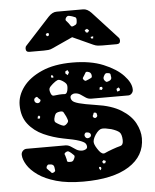

<svg xmlns="http://www.w3.org/2000/svg" viewBox="-54 -811 699 867"><g transform="rotate(-5 295.0 -377.5)"><path d="M289 10Q217 10 166.5 -4.5Q116 -19 84.5 -41.5Q53 -64 38 -88.5Q23 -113 22 -133Q21 -144 28.5 -152Q36 -160 46 -160H224Q237 -159 247.5 -151.5Q258 -144 269.5 -137Q281 -130 296 -130Q304 -130 311.5 -134Q319 -138 319 -145Q319 -154 313.5 -161Q308 -168 286.5 -175.5Q265 -183 215 -192Q169 -201 127 -220Q85 -239 58.5 -273Q32 -307 32 -359Q32 -402 61 -441Q90 -480 146.5 -505Q203 -530 285 -530Q368 -530 426 -506Q484 -482 515 -449Q546 -416 547 -387Q548 -376 541 -368Q534 -360 525 -360H357Q343 -360 332 -367.5Q321 -375 310 -382.5Q299 -390 284 -390Q277 -390 270.5 -385.5Q264 -381 264 -374Q264 -366 270 -358.5Q276 -351 299 -344.5Q322 -338 374 -330Q446 -320 489 -293Q532 -266 550.5 -231Q569 -196 569 -162Q569 -82 496.5 -36Q424 10 289 10ZM261 -498 251 -493 250 -484 260 -475 267 -487ZM352 -482Q344 -484 341.5 -480Q339 -476 335 -469Q331 -462 328 -458Q325 -454 330 -448Q336 -441 340.5 -443Q345 -445 353 -448Q360 -451 364.5 -453.5Q369 -456 368 -464Q367 -479 352 -482ZM193 -479 187 -482 184 -476 187 -469 196 -471ZM444 -468Q435 -470 431 -467.5Q427 -465 423 -457Q416 -445 425 -435Q430 -429 434 -429.5Q438 -430 445 -433Q456 -438 455 -448Q454 -457 453 -462Q452 -467 444 -468ZM234 -451Q220 -460 211.5 -456.5Q203 -453 190 -442Q177 -431 173.5 -423.5Q170 -416 176 -400Q181 -387 190 -388.5Q199 -390 214 -391Q229 -392 238.5 -391Q248 -390 252 -405Q256 -423 253 -432Q250 -441 234 -451ZM410 -409H400L397 -398L407 -395L412 -401ZM484 -400 474 -394 476 -382 487 -384 490 -392ZM121 -381Q117 -385 115 -388Q113 -391 108 -388Q98 -383 100 -373Q102 -363 113 -361Q122 -360 127 -369Q129 -374 127 -376Q125 -378 121 -381ZM237 -290Q231 -302 227 -309Q223 -316 210 -314Q195 -312 190.5 -305.5Q186 -299 183 -285Q181 -272 186.5 -267.5Q192 -263 203 -257Q214 -251 221 -249.5Q228 -248 237 -257Q245 -265 243.5 -271.5Q242 -278 237 -290ZM120 -299 115 -305 109 -300 108 -291H118ZM368 -296Q362 -297 361.5 -293.5Q361 -290 358 -285Q355 -280 359 -275Q365 -270 369 -272Q378 -276 377 -283Q376 -289 375 -292Q374 -295 368 -296ZM435 -215Q408 -222 393.5 -221Q379 -220 363 -197Q348 -174 351 -159.5Q354 -145 371 -122Q385 -104 397.5 -110Q410 -116 432 -124Q454 -132 468.5 -135.5Q483 -139 482 -162Q481 -189 470.5 -198Q460 -207 435 -215ZM341 -198Q340 -206 330 -209Q324 -210 320.5 -210Q317 -210 314 -205Q309 -197 316 -188Q322 -181 332 -185Q342 -189 341 -198ZM246 -123Q239 -129 234 -131.5Q229 -134 221 -129Q213 -124 215.5 -119Q218 -114 220 -105Q223 -96 223 -90.5Q223 -85 232 -84Q243 -83 248 -86Q253 -89 257 -99Q261 -108 257.5 -112Q254 -116 246 -123ZM150 -80Q142 -81 138 -80.5Q134 -80 130 -73Q127 -66 130 -62.5Q133 -59 138 -54Q145 -48 148 -43.5Q151 -39 159 -43Q167 -47 166 -52.5Q165 -58 164 -67Q162 -78 150 -80ZM398 -74 388 -79 381 -72 385 -64H394ZM373 -49 365 -50V-42L371 -34L375 -43ZM97 -595Q81 -595 81 -611Q81 -619 86 -624L198 -746Q216 -765 235 -765H355Q374 -765 392 -746L504 -624Q509 -619 509 -611Q509 -595 493 -595H427Q417 -595 407.5 -596Q398 -597 387 -602L295 -644L203 -602Q193 -597 183 -596Q173 -595 163 -595ZM303 -738Q293 -741 287 -741.5Q281 -742 275 -734Q270 -725 274 -720.5Q278 -716 284 -709Q290 -701 293.5 -695.5Q297 -690 306 -694Q317 -698 319.5 -703Q322 -708 322 -720Q322 -730 317 -732.5Q312 -735 303 -738ZM365 -676 354 -671 359 -660 368 -659 374 -668ZM192 -670 183 -673 177 -665 183 -658 191 -661ZM390 -640 378 -638 380 -631 389 -630Z"/></g></svg>

Font: Rubik Moonrocks
Style: Regular
Weight: 400
Designer: Hubert and Fischer, NaN
Foundry: Hubert and Fischer, NaN
Version: Version 2.200